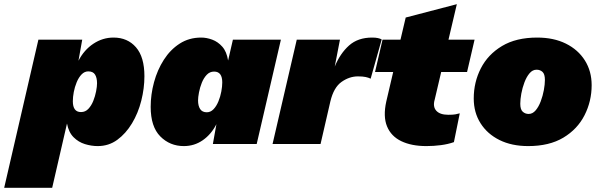

<svg xmlns="http://www.w3.org/2000/svg" viewBox="-88 -690 2874 920"><path d="M-68 210 96 -500H306L288 -399Q315 -451 359.5 -480.5Q404 -510 456 -510Q523 -510 563.5 -463.5Q604 -417 604 -325Q604 -267 589 -207.5Q574 -148 544.5 -99Q515 -50 474 -20Q433 10 380 10Q350 10 319 0.5Q288 -9 264.5 -32.5Q241 -56 233 -98L162 210ZM300 -153Q321 -153 335.5 -168.5Q350 -184 359 -206.5Q368 -229 372.5 -252.5Q377 -276 377 -291Q377 -317 367.5 -332.5Q358 -348 335 -348Q317 -348 303 -333.5Q289 -319 279.5 -296Q270 -273 265.5 -249Q261 -225 261 -205Q261 -153 300 -153Z M793 10Q726 10 680 -36.5Q634 -83 634 -178Q634 -237 650 -296Q666 -355 697 -403.5Q728 -452 773 -481Q818 -510 876 -510Q902 -510 929 -500Q956 -490 977 -466.5Q998 -443 1005 -400L1028 -500H1258L1142 0H932L949 -95Q924 -46 883.5 -18Q843 10 793 10ZM903 -152Q921 -152 935 -166.5Q949 -181 958.5 -204Q968 -227 972.5 -251.5Q977 -276 977 -295Q977 -347 938 -347Q917 -347 902.5 -331.5Q888 -316 879 -293.5Q870 -271 865.5 -247.5Q861 -224 861 -209Q861 -183 871 -167.5Q881 -152 903 -152Z M1218 0 1334 -500H1541L1516 -371Q1542 -434 1584.5 -472Q1627 -510 1695 -510Q1712 -510 1723 -507.5Q1734 -505 1741 -501L1688 -313Q1678 -318 1664 -321Q1650 -324 1627 -324Q1586 -324 1548.5 -297.5Q1511 -271 1495 -204L1448 0Z M1955 10Q1884 10 1835 -13.5Q1786 -37 1766.5 -84.5Q1747 -132 1763 -204L1796 -345H1709L1745 -500H1831L1856 -606L2101 -670L2061 -500H2186L2150 -345H2026L1995 -213Q1985 -179 2002.5 -159.5Q2020 -140 2060 -140Q2082 -140 2093.5 -142Q2105 -144 2115 -147L2087 -9Q2059 1 2024.5 5.5Q1990 10 1955 10Z M2443 10Q2364 10 2305.5 -19Q2247 -48 2214.5 -99.5Q2182 -151 2182 -218Q2182 -296 2216 -362.5Q2250 -429 2317.5 -469.5Q2385 -510 2486 -510Q2565 -510 2623.5 -481Q2682 -452 2714.5 -400.5Q2747 -349 2747 -282Q2747 -205 2713 -138Q2679 -71 2611.5 -30.5Q2544 10 2443 10ZM2445 -144Q2464 -144 2478.5 -161Q2493 -178 2503 -204.5Q2513 -231 2518 -258.5Q2523 -286 2523 -307Q2523 -335 2511.5 -345.5Q2500 -356 2483 -356Q2464 -356 2449.5 -339Q2435 -322 2425 -295.5Q2415 -269 2410 -241.5Q2405 -214 2405 -193Q2405 -165 2417 -154.5Q2429 -144 2445 -144Z"/></svg>

Font: Work Sans Black
Style: Italic
Weight: 900
Italic angle: -13°
Designer: Wei Huang
Foundry: Wei Huang
Version: Version 2.009; ttfautohint (v1.8.3)